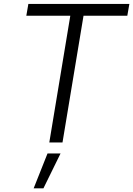

<svg xmlns="http://www.w3.org/2000/svg" viewBox="-20 -748 699 1008"><path d="M118.2 -665.5 128.9 -727.5H659.2L648.4 -665.5H418.5L308.1 0H238.8L349.1 -665.5ZM156.7 240.7 229.5 57.6H297.9L208 240.7Z"/></svg>

Font: Inter Light
Style: Italic
Weight: 300
Italic angle: -9.3988°
Designer: Rasmus Andersson
Foundry: rsms
Version: Version 4.001;git-66647c0bb